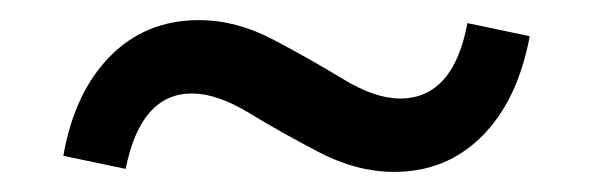

<svg xmlns="http://www.w3.org/2000/svg" viewBox="-20 -326 590 191"><path d="M372 -155Q335 -155 297.5 -174.5Q260 -194 228 -213.5Q196 -233 171 -233Q120 -233 105 -158L43 -171Q54 -234 89.5 -270Q125 -306 178 -306Q215 -306 252 -286.5Q289 -267 321 -247.5Q353 -228 378 -228Q431 -228 445 -303L507 -290Q495 -226 459.5 -190.5Q424 -155 372 -155Z"/></svg>

Font: EauTest Semibold
Style: Regular
Weight: 600
Designer: Christian Thalmann (Catharsis Fonts)
Version: Version 0.001;PS 000.001;hotconv 1.0.88;makeotf.lib2.5.64775